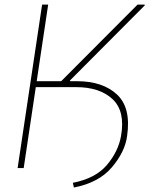

<svg xmlns="http://www.w3.org/2000/svg" viewBox="-20 -731 650 835"><path d="M314.5 -377.9Q426.3 -377.9 488.5 -320.3Q550.8 -262.7 532.7 -139.2Q523.9 -71.3 467 -3.9Q410.2 63.5 301.3 84.5L296.9 64Q395 44.9 444.6 -13.2Q494.1 -71.3 506.3 -139.2Q525.4 -247.1 469.7 -299.6Q414.1 -352.1 310.5 -352.1H135.7L83 0H56.6L163.1 -710.9H189.5L139.6 -377.9H246.1L578.1 -710.9H608.9L609.9 -708L284.2 -380.9L285.2 -377.9Z"/></svg>

Font: Roboto-ThinItalic
Style: Italic
Weight: 250
Italic angle: -12°
Designer: Google
Version: Version 1.100141; 2013; ttfautohint (v0.94.14-c901) -l 8 -r 